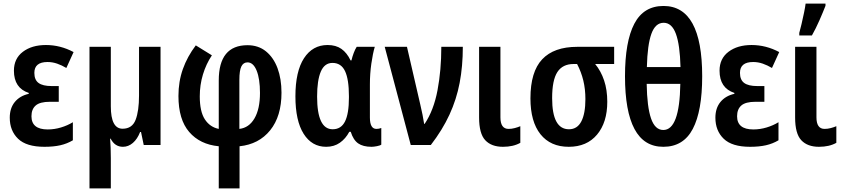

<svg xmlns="http://www.w3.org/2000/svg" viewBox="-20 -802 4663 1062"><path d="M305 -326V-239H256Q201 -239 177.5 -218.5Q154 -198 154 -159Q154 -86 244 -86Q281 -86 317.5 -97Q354 -108 383 -126V-26Q351 -7 313.5 1.5Q276 10 226 10Q126 10 80 -34.5Q34 -79 34 -151Q34 -204 62 -238Q90 -272 139 -283V-288Q57 -315 57 -411Q57 -478 106.5 -515.5Q156 -553 234 -553Q314 -553 387 -514L347 -426Q322 -441 296 -450Q270 -459 243 -459Q170 -459 170 -399Q170 -360 193.5 -343Q217 -326 265 -326Z M868 -543V0H775L760 -72H755Q740 -33 715 -11.5Q690 10 660 10Q615 10 592 -35H589Q591 -13 592 16Q593 45 593 73V240H475V-543H593V-214Q593 -90 658 -90Q711 -90 730 -139Q749 -188 749 -274V-543Z M1063 -551 1152 -496Q1120 -448 1102.5 -390Q1085 -332 1085 -269Q1085 -185 1113 -142Q1141 -99 1190 -89V-357Q1190 -552 1349 -552Q1409 -552 1451 -518Q1493 -484 1515 -425Q1537 -366 1537 -289Q1537 -159 1474.5 -81.5Q1412 -4 1305 7V240H1190V7Q1086 -3 1026.5 -72Q967 -141 967 -271Q967 -351 991.5 -420Q1016 -489 1063 -551ZM1349 -457Q1326 -457 1315 -434.5Q1304 -412 1304 -360V-89Q1357 -95 1387.5 -147Q1418 -199 1418 -288Q1418 -366 1399.5 -411.5Q1381 -457 1349 -457Z M1784 10Q1705 10 1659.5 -62Q1614 -134 1614 -269Q1614 -407 1661.5 -480Q1709 -553 1792 -553Q1838 -553 1868.5 -531.5Q1899 -510 1919 -468H1924Q1929 -489 1936.5 -509Q1944 -529 1953 -543H2053Q2042 -506 2034 -450Q2026 -394 2026 -335V-152Q2026 -89 2062 -89Q2076 -89 2089 -94V-2Q2083 3 2065 6.5Q2047 10 2035 10Q1988 10 1961 -9Q1934 -28 1920 -73H1912Q1892 -35 1860 -12.5Q1828 10 1784 10ZM1820 -87Q1867 -87 1888.5 -130.5Q1910 -174 1910 -262V-270Q1910 -363 1888.5 -408.5Q1867 -454 1819 -454Q1775 -454 1754.5 -406Q1734 -358 1734 -268Q1734 -87 1820 -87Z M2108 -543H2231L2304 -227Q2311 -198 2317 -168Q2323 -138 2326 -117H2329Q2379 -192 2400 -303Q2421 -414 2421 -543H2540Q2540 -436 2522.5 -344Q2505 -252 2466 -167.5Q2427 -83 2363 0H2252Z M2748 -543V-153Q2748 -89 2793 -89Q2810 -89 2827 -93.5Q2844 -98 2858 -104V-12Q2819 10 2762 10Q2698 10 2664 -26.5Q2630 -63 2630 -152V-543Z M3339 -239Q3339 -125 3282.5 -57.5Q3226 10 3126 10Q3025 10 2969.5 -59.5Q2914 -129 2914 -258Q2914 -405 2979 -474Q3044 -543 3173 -543H3377V-448H3272Q3304 -409 3321.5 -357Q3339 -305 3339 -239ZM3034 -259Q3034 -87 3127 -87Q3173 -87 3195.5 -130.5Q3218 -174 3218 -254Q3218 -309 3206.5 -356.5Q3195 -404 3172 -448H3153Q3092 -448 3063 -403.5Q3034 -359 3034 -259Z M3864 -380Q3864 -188 3812 -89Q3760 10 3649 10Q3542 10 3489.5 -88.5Q3437 -187 3437 -380Q3437 -572 3488.5 -670.5Q3540 -769 3650 -769Q3864 -769 3864 -380ZM3651 -676Q3605 -676 3583 -615Q3561 -554 3558 -431H3744Q3741 -554 3718.5 -615Q3696 -676 3651 -676ZM3649 -83Q3739 -83 3743 -338H3557Q3559 -211 3581 -147Q3603 -83 3649 -83Z M4208 -326V-239H4159Q4104 -239 4080.5 -218.5Q4057 -198 4057 -159Q4057 -86 4147 -86Q4184 -86 4220.5 -97Q4257 -108 4286 -126V-26Q4254 -7 4216.5 1.5Q4179 10 4129 10Q4029 10 3983 -34.5Q3937 -79 3937 -151Q3937 -204 3965 -238Q3993 -272 4042 -283V-288Q3960 -315 3960 -411Q3960 -478 4009.5 -515.5Q4059 -553 4137 -553Q4217 -553 4290 -514L4250 -426Q4225 -441 4199 -450Q4173 -459 4146 -459Q4073 -459 4073 -399Q4073 -360 4096.5 -343Q4120 -326 4168 -326Z M4496 -543V-153Q4496 -89 4541 -89Q4558 -89 4575 -93.5Q4592 -98 4606 -104V-12Q4567 10 4510 10Q4446 10 4412 -26.5Q4378 -63 4378 -152V-543ZM4401 -606V-620Q4406 -637 4413.5 -669Q4421 -701 4427.5 -732.5Q4434 -764 4436 -782H4546V-770Q4532 -734 4512.5 -689.5Q4493 -645 4471 -606Z"/></svg>

Font: Avrile Sans Condensed SemiBold
Style: Regular
Weight: 600
Width: 3
Designer: Monotype Design Team
Foundry: Monotype Imaging Inc.
Version: Version 2.001;September 10, 2019;FontCreator 11.5.0.2425 64-